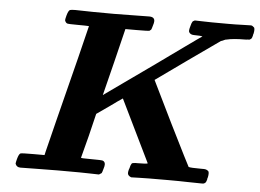

<svg xmlns="http://www.w3.org/2000/svg" viewBox="-50 -750 1101 814"><g transform="rotate(5 501.0 -343.0)"><path d="M946 -685Q966 -686 986 -686Q992 -686 1000 -678Q1004 -671 1000 -652Q999 -651 998.5 -648Q998 -645 998 -644L996 -637Q995 -634 994 -632L991 -629Q989 -628 988 -627Q986 -625 983 -625H977Q974 -624 967 -624Q916 -624 888 -617Q883 -617 876 -613Q868 -609 865 -609Q820 -577 732 -515L599 -420L686 -242Q773 -67 775 -65Q784 -62 829 -62H840Q852 -62 860 -54Q864 -47 860 -28Q859 -27 858.5 -24Q858 -21 858 -19Q856 -12 855 -10Q854 -9 852 -5Q850 -3 846 -1Q843 0 836 0Q803 0 774 -1Q745 -2 694 -2Q590 -2 573 -1L536 0Q521 -6 521 -17Q521 -24 524 -34Q526 -37 527 -43L529 -50L531 -54L533 -58Q535 -59 536 -60Q537 -61 541 -61Q545 -61 548 -62H557Q595 -62 601 -65Q534 -203 472 -330Q452 -317 418 -292L365 -255L342 -160L317 -64Q317 -62 361 -62Q404 -62 410 -60Q420 -56 420 -44Q420 -37 416 -25Q412 -10 410 -7Q409 -6 399 0L357 -1Q340 -2 224 -2Q168 -2 135 -1Q102 0 65 0Q48 0 43 -15Q43 -20 47 -35Q53 -57 60 -60Q66 -62 113 -62H162Q162 -63 166 -79.5Q170 -96 179 -131.5Q188 -167 198 -208Q199 -210 268 -485L302 -623Q287 -624 258 -624Q215 -624 209 -626Q202 -629 199 -639Q199 -644 203 -659Q209 -681 216 -684Q222 -686 239 -686Q307 -684 403 -684Q448 -684 481 -685Q514 -686 553 -686Q576 -686 576 -668Q576 -661 572 -649Q568 -634 566 -631Q564 -629 562 -628L560 -626Q554 -624 506 -624H457L422 -481Q386 -338 386 -337Q418 -360 472.5 -398.5Q527 -437 545 -450Q567 -465 604 -492Q641 -519 654 -528Q695 -557 718 -574Q746 -594 760 -604Q763 -606 771.5 -612Q780 -618 785 -621Q779 -624 749 -624Q734 -624 728 -634Q724 -639 730 -659Q734 -675 737 -679Q738 -682 747 -686L786 -685Q803 -684 888 -684Q925 -684 946 -685Z"/></g></svg>

Font: KaTeX_Math
Style: Bold Italic
Weight: 700
Version: Version